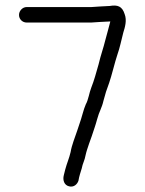

<svg xmlns="http://www.w3.org/2000/svg" viewBox="-20 -661 533 707"><path d="M346 -637C339 -637 324 -635 316 -635H78C63 -635 50 -621 50 -606C50 -590 63 -578 78 -578H316C325 -578 337 -580 346 -580C355 -580 375 -582 386 -582V-581C381 -560 373 -534 368 -514C360 -481 352 -462 343 -424C333 -389 327 -366 316 -338C309 -321 305 -292 296 -277C288 -260 280 -224 273 -206L264 -179C256 -155 244 -126 240 -101C235 -79 226 -59 220 -36L215 -16C210 3 217 21 234 25C252 30 265 17 269 4C271 -10 277 -28 281 -41C284 -58 292 -71 295 -89C298 -103 303 -117 308 -132L318 -160C325 -182 331 -197 338 -223C345 -250 355 -263 361 -290C368 -317 372 -329 382 -356C390 -378 404 -436 412 -459C422 -487 426 -511 434 -541C440 -560 448 -586 439 -609C430 -638 413 -644 384 -639C374 -639 355 -637 346 -637Z"/></svg>

Font: Electronic
Style: Regular
Weight: 400
Version: Version 1.011